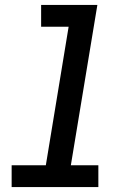

<svg xmlns="http://www.w3.org/2000/svg" viewBox="-20 -755 540 775"><path d="M27 0V-88H165L257 -647H146V-735H373L266 -88H377V0Z"/></svg>

Font: Iosevka Slab Semibold Oblique
Style: Regular
Weight: 600
Italic angle: -9°
Monospace: yes
Designer: Belleve Invis
Foundry: Belleve Invis
Version: Version 11.1.1; ttfautohint (v1.8.3)